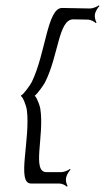

<svg xmlns="http://www.w3.org/2000/svg" viewBox="-20 -607 395 724"><path d="M59 -244C66 -244 80 -204 81 -194C96 -84 41 85 97 85H204C214 85 228 92 232 97L235 94C231 89 227 74 229 64C231 53 240 38 246 33L244 30C238 35 222 42 212 42H155C99 42 148 -96 132 -197C131 -206 120 -238 111 -246C122 -254 144 -286 149 -295C201 -396 200 -534 256 -534L313 -533C323 -532 337 -525 341 -520L344 -522C340 -528 336 -543 338 -554C340 -564 349 -579 355 -584L353 -587C347 -582 330 -575 320 -575L214 -577C158 -577 153 -408 100 -298C95 -288 67 -248 60 -248Z"/></svg>

Font: Armata Saber
Style: RgIta
Weight: 400
Designer: Jasper
Foundry: Cannot Into Space Fonts
Version: Version 0.970